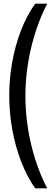

<svg xmlns="http://www.w3.org/2000/svg" viewBox="-20 -820 305 1040"><path d="M170.6 200Q126 136.4 94.6 55.1Q63.1 -26.2 46.6 -117.6Q30 -208.9 30 -302.6Q30 -389.5 45.4 -478.8Q60.9 -568.1 92.1 -650.8Q123.2 -733.5 170.6 -800H235.5Q177.5 -685.5 147.6 -556.8Q117.6 -428.1 117.6 -300Q117.6 -215 131 -127.7Q144.4 -40.3 170.9 43.1Q197.3 126.6 235.5 200Z"/></svg>

Font: Big Shoulders Stencil Text SC Thin
Style: Regular
Weight: 100
Designer: Patric King
Foundry: XO Type Co
Version: Version 2.001